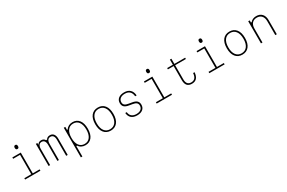

<svg xmlns="http://www.w3.org/2000/svg" viewBox="191 -2513 6618 4423"><g transform="rotate(-30 3500.0 -301.5)"><path d="M173 -588H397V-36H580V0H173V-36H357V-552H173ZM373 -697Q330 -697 330 -750Q330 -803 373 -803Q416 -803 416 -750Q416 -697 373 -697Z M798 -588H838V-547H847Q858 -572 883.5 -586Q909 -600 943 -600Q1014 -600 1045 -543H1071Q1101 -600 1177 -600Q1237 -600 1271.5 -556Q1306 -512 1306 -435V0H1266V-429Q1266 -493 1241 -527.5Q1216 -562 1169 -562Q1122 -562 1097 -527.5Q1072 -493 1072 -429V0H1032V-429Q1032 -493 1007 -527.5Q982 -562 935 -562Q888 -562 863 -527.5Q838 -493 838 -429V0H798Z M1541 200V-588H1581V-509H1601Q1626 -552 1672 -576Q1718 -600 1776 -600Q1887 -600 1949 -520Q2011 -440 2011 -294Q2011 -149 1949 -68.5Q1887 12 1776 12Q1718 12 1672 -12Q1626 -36 1601 -79H1581V200ZM1774 -24Q1867 -24 1919 -95Q1971 -166 1971 -294Q1971 -422 1919 -493Q1867 -564 1774 -564Q1681 -564 1629 -493Q1577 -422 1577 -294Q1577 -166 1629 -95Q1681 -24 1774 -24Z M2450 12Q2336 12 2272 -68.5Q2208 -149 2208 -294Q2208 -440 2272 -520Q2336 -600 2450 -600Q2564 -600 2628 -520Q2692 -440 2692 -294Q2692 -149 2628 -68.5Q2564 12 2450 12ZM2450 -24Q2545 -24 2598 -95Q2651 -166 2651 -294Q2651 -422 2598 -493Q2545 -564 2450 -564Q2355 -564 2302 -493Q2249 -422 2249 -294Q2249 -166 2302 -95Q2355 -24 2450 -24Z M2976 -174Q2983 -101 3028.5 -62.5Q3074 -24 3152 -24Q3229 -24 3272 -59Q3315 -94 3315 -156Q3315 -203 3283.5 -230Q3252 -257 3185 -267L3103 -281Q3019 -294 2980 -330Q2941 -366 2941 -431Q2941 -510 2996.5 -555Q3052 -600 3150 -600Q3248 -600 3304 -547Q3360 -494 3367 -394H3328Q3321 -477 3275.5 -520.5Q3230 -564 3150 -564Q3071 -564 3026.5 -528.5Q2982 -493 2982 -431Q2982 -384 3013.5 -357.5Q3045 -331 3113 -321L3195 -307Q3278 -294 3317 -257.5Q3356 -221 3356 -156Q3356 -77 3302 -32.5Q3248 12 3152 12Q3055 12 3000 -35.5Q2945 -83 2937 -174Z M3673 -588H3897V-36H4080V0H3673V-36H3857V-552H3673ZM3873 -697Q3830 -697 3830 -750Q3830 -803 3873 -803Q3916 -803 3916 -750Q3916 -697 3873 -697Z M4483 -726V-588H4769V-553H4483V-177Q4483 -24 4608 -24Q4740 -24 4751 -190H4790Q4775 12 4608 12Q4443 12 4443 -177V-553H4291V-588H4443V-726Z M5073 -588H5297V-36H5480V0H5073V-36H5257V-552H5073ZM5273 -697Q5230 -697 5230 -750Q5230 -803 5273 -803Q5316 -803 5316 -750Q5316 -697 5273 -697Z M5950 12Q5836 12 5772 -68.5Q5708 -149 5708 -294Q5708 -440 5772 -520Q5836 -600 5950 -600Q6064 -600 6128 -520Q6192 -440 6192 -294Q6192 -149 6128 -68.5Q6064 12 5950 12ZM5950 -24Q6045 -24 6098 -95Q6151 -166 6151 -294Q6151 -422 6098 -493Q6045 -564 5950 -564Q5855 -564 5802 -493Q5749 -422 5749 -294Q5749 -166 5802 -95Q5855 -24 5950 -24Z M6447 0V-588H6487V-531H6507Q6531 -564 6572.5 -582Q6614 -600 6662 -600Q6759 -600 6813.5 -540.5Q6868 -481 6868 -375V0H6828V-369Q6828 -461 6783 -511.5Q6738 -562 6658 -562Q6577 -562 6532 -511.5Q6487 -461 6487 -369V0Z"/></g></svg>

Font: Martian Mono Thin
Style: Regular
Weight: 100
Monospace: yes
Designer: Roman Shamin
Foundry: Evil Martians
Version: Version 1.000; ttfautohint (v1.8.4.7-5d5b)